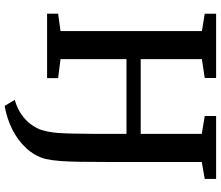

<svg xmlns="http://www.w3.org/2000/svg" viewBox="-83 -700 970 844"><g transform="rotate(90 402.0 -278.0)"><path d="M445.5 186.5 419 142Q447 134.5 472 119.8Q497 105 516.8 83Q536.5 61 549 31.5Q554.5 15 558.5 -4Q562.5 -23 564.5 -49.8Q566.5 -76.5 567.2 -116.2Q568 -156 568.5 -213V-349H240V-59L323.5 -48.5V0H40V-48.5L116.5 -59V-680.5L40.5 -693V-743H323V-693L240 -680.5V-411.5H568.5V-680L490 -693V-743H766.5V-693L692 -680V-262Q692 -195.5 691.2 -145.8Q690.5 -96 687.8 -58.5Q685 -21 678.5 8Q665.5 54.5 631.8 91.2Q598 128 549.8 152.5Q501.5 177 445.5 186.5Z"/></g></svg>

Font: Merriweather 36pt SemiBold
Style: Regular
Weight: 600
Version: Version 2.100